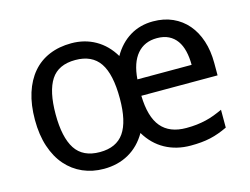

<svg xmlns="http://www.w3.org/2000/svg" viewBox="-81 -679 1072 822"><g transform="rotate(-15 455.0 -268.0)"><path d="M671.9 9.8Q608.4 9.8 558.6 -17.6Q508.8 -44.9 477.1 -98.1Q446.3 -44.9 397.9 -17.6Q349.6 9.8 287.1 9.8Q236.8 9.8 194.3 -8.8Q151.9 -27.3 120.8 -62.7Q89.8 -98.1 72.5 -150.1Q55.2 -202.1 55.2 -269Q55.2 -335.4 71.5 -387Q87.9 -438.5 118.2 -473.9Q148.4 -509.3 192.1 -527.6Q235.8 -545.9 290 -545.9Q349.1 -545.9 396.7 -518.8Q444.3 -491.7 475.1 -439.9Q504.4 -491.2 549.6 -518.6Q594.7 -545.9 651.9 -545.9Q700.2 -545.9 738.8 -528.6Q777.3 -511.2 804.2 -479.7Q831.1 -448.2 845.5 -404.1Q859.9 -359.9 859.9 -306.2V-251H522Q524.4 -156.7 561.8 -112.3Q599.1 -67.9 672.9 -67.9Q697.8 -67.9 719 -70.3Q740.2 -72.8 760 -77.4Q779.8 -82 798.3 -89.1Q816.9 -96.2 835.9 -105V-25.9Q816.4 -16.6 797.6 -9.8Q778.8 -2.9 759 1.5Q739.3 5.9 718 7.8Q696.8 9.8 671.9 9.8ZM147 -269Q147 -167 180.4 -115.5Q213.9 -64 289.1 -64Q362.3 -64 396.2 -113Q430.2 -162.1 430.2 -264.2Q430.2 -371.6 396 -421.9Q361.8 -472.2 288.1 -472.2Q212.9 -472.2 179.9 -421.6Q147 -371.1 147 -269ZM764.2 -323.2Q764.2 -356.4 757.6 -384Q751 -411.6 737.1 -431.2Q723.1 -450.7 701.7 -461.4Q680.2 -472.2 649.9 -472.2Q594.2 -472.2 561.8 -434.1Q529.3 -396 523.9 -323.2Z"/></g></svg>

Font: Genotype
Style: Regular
Weight: 400
Foundry: Ascender Corporation
Version: Version 1.00